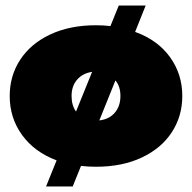

<svg xmlns="http://www.w3.org/2000/svg" viewBox="-20 -586 692 692"><path d="M184 -8Q104 -38 59.5 -99.5Q15 -161 15 -240Q15 -313 53 -371Q91 -429 161.5 -462Q232 -495 326 -495Q353 -495 378 -492L408 -566H505L467 -471Q548 -442 592.5 -380.5Q637 -319 637 -240Q637 -167 599 -109Q561 -51 490.5 -18Q420 15 326 15Q298 15 272 12L242 86H146ZM312 -327Q278 -322 258 -299Q238 -276 238 -240Q238 -206 254 -184ZM414 -240Q414 -275 396 -296L338 -152Q373 -156 393.5 -179.5Q414 -203 414 -240Z"/></svg>

Font: Prompt Black
Style: Regular
Weight: 900
Designer: Katatrad Team
Foundry: CadsonDemak
Version: Version 1.000